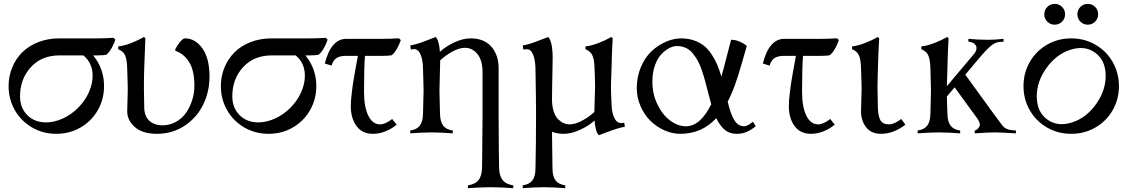

<svg xmlns="http://www.w3.org/2000/svg" viewBox="-20 -689 5831 992"><path d="M482.9 -402.8H461.4Q517.6 -334 517.6 -244.1Q517.6 -176.8 485.6 -120.4Q453.6 -64 397 -30.8Q340.3 2.4 271 2.4Q201.7 2.4 145 -30.8Q88.4 -64 56.4 -120.4Q24.4 -176.8 24.4 -244.1Q24.4 -294.9 43 -340.1Q61.5 -385.3 95 -418.7Q128.4 -452.1 178 -471.4Q227.5 -490.7 286.6 -490.7H482.9Q527.3 -490.7 566.4 -493.7L576.2 -484.4Q569.3 -462.9 557.1 -441.2Q544.9 -419.4 529.8 -406.2Q514.6 -402.8 482.9 -402.8ZM458.5 -297.4Q458.5 -364.3 410.6 -402.8H287.6Q194.8 -402.8 139.2 -341.8Q83.5 -280.8 83.5 -190.9Q83.5 -131.8 121.1 -94.2Q158.7 -56.6 217.8 -56.6Q259.8 -56.6 303.5 -76.2Q347.2 -95.7 383.3 -131.8Q419.4 -168 439 -211.7Q458.5 -255.4 458.5 -297.4Z M790.5 2.4Q717.8 2.4 677.5 -32Q637.2 -66.4 637.2 -115.2Q637.2 -137.7 638.7 -168.2Q640.1 -198.7 640.1 -224.6Q640.1 -236.3 639.6 -254.6Q639.2 -272.9 638.4 -298.1Q637.7 -323.2 637.2 -335.9Q636.2 -379.9 626.7 -402.1Q617.2 -424.3 590.8 -434.6V-449.2Q620.1 -452.1 657.5 -466.6Q694.8 -481 724.1 -498L731 -490.7Q730 -478 725.1 -335.4Q723.6 -298.3 723.6 -229.5Q723.6 -202.1 725.1 -135.7Q725.6 -89.4 751.2 -65.4Q776.9 -41.5 819.3 -41.5Q857.9 -41.5 889.9 -59.8Q921.9 -78.1 942.1 -107.7Q962.4 -137.2 973.4 -173.1Q984.4 -209 984.4 -246.1Q984.4 -325.7 956.8 -368.9Q929.2 -412.1 885.7 -426.8V-434.6Q893.1 -451.2 908.9 -470.9Q924.8 -490.7 935.5 -490.7Q989.3 -490.7 1025.9 -438.7Q1062.5 -386.7 1062.5 -293.9Q1062.5 -216.3 1030.3 -149.4Q998 -82.5 934.8 -40Q871.6 2.4 790.5 2.4Z M1579.6 -402.8H1558.1Q1614.3 -334 1614.3 -244.1Q1614.3 -176.8 1582.3 -120.4Q1550.3 -64 1493.7 -30.8Q1437 2.4 1367.7 2.4Q1298.3 2.4 1241.7 -30.8Q1185.1 -64 1153.1 -120.4Q1121.1 -176.8 1121.1 -244.1Q1121.1 -294.9 1139.6 -340.1Q1158.2 -385.3 1191.7 -418.7Q1225.1 -452.1 1274.7 -471.4Q1324.2 -490.7 1383.3 -490.7H1579.6Q1624 -490.7 1663.1 -493.7L1672.9 -484.4Q1666 -462.9 1653.8 -441.2Q1641.6 -419.4 1626.5 -406.2Q1611.3 -402.8 1579.6 -402.8ZM1555.2 -297.4Q1555.2 -364.3 1507.3 -402.8H1384.3Q1291.5 -402.8 1235.8 -341.8Q1180.2 -280.8 1180.2 -190.9Q1180.2 -131.8 1217.8 -94.2Q1255.4 -56.6 1314.5 -56.6Q1356.4 -56.6 1400.1 -76.2Q1443.8 -95.7 1480 -131.8Q1516.1 -168 1535.6 -211.7Q1555.2 -255.4 1555.2 -297.4Z M1906.7 2.4Q1851.1 2.4 1821.8 -38.1Q1792.5 -78.6 1792.5 -140.6Q1792.5 -154.8 1793.7 -171.6Q1794.9 -188.5 1797.6 -209.7Q1800.3 -231 1802.2 -246.3Q1804.2 -261.7 1808.8 -288.1Q1813.5 -314.5 1815.4 -325.9Q1817.4 -337.4 1822.8 -366Q1828.1 -394.5 1829.1 -400.4H1769Q1736.3 -400.4 1719 -389.4Q1701.7 -378.4 1692.9 -350.1L1658.2 -360.8Q1690.4 -488.3 1769 -488.3H1957.5V-400.4H1865.7Q1860.8 -342.3 1860.8 -214.4Q1860.8 -136.7 1882.8 -91.6Q1904.8 -46.4 1944.3 -46.4Q1970.2 -46.4 2006.3 -74.2L2029.3 -44.9Q2005.4 -24.4 1972.9 -11Q1940.4 2.4 1906.7 2.4ZM1957.5 -400.4V-488.3Q2002 -488.3 2041 -491.2L2050.8 -481.9Q2043.9 -460.4 2031.7 -438.7Q2019.5 -417 2004.4 -403.8Q1989.3 -400.4 1957.5 -400.4Z M2231.4 -498Q2248.5 -479 2252.9 -421.4Q2283.7 -449.7 2327.9 -470.2Q2372.1 -490.7 2411.6 -490.7Q2481 -490.7 2518.6 -448Q2556.2 -405.3 2556.2 -335Q2556.2 -327.1 2556.2 -280.8Q2556.2 -234.4 2556.2 -182.4Q2556.2 -130.4 2556.2 -83Q2557.1 117.7 2558.6 174.3Q2559.1 218.8 2576.7 241Q2594.2 263.2 2631.8 268.6V283.2Q2562 278.3 2514.6 278.3Q2467.3 278.3 2397.5 283.2V268.6Q2435.1 263.2 2452.6 241Q2470.2 218.8 2470.7 174.3Q2472.7 33.7 2473.1 -83Q2473.1 -127 2473.1 -175.3Q2473.1 -223.6 2473.1 -266.4Q2473.1 -309.1 2473.1 -315.9Q2473.1 -377.4 2446.8 -409.7Q2420.4 -441.9 2382.8 -441.9Q2351.6 -441.9 2316.4 -422.1Q2281.2 -402.3 2254.4 -377.4Q2254.4 -354.5 2252.4 -298.6Q2250.5 -242.7 2250.5 -219.7Q2250.5 -193.8 2253.4 -100.1Q2254.4 -59.6 2270 -39.6Q2285.6 -19.5 2319.3 -14.6V0Q2255.9 -4.9 2209.5 -4.9Q2163.1 -4.9 2099.6 0V-14.6Q2133.3 -19.5 2148.9 -39.6Q2164.6 -59.6 2165.5 -100.1Q2168.5 -193.8 2168.5 -219.7Q2168.5 -242.7 2167.2 -277.6Q2166 -312.5 2165.5 -335.9Q2164.6 -387.2 2149.2 -415Q2133.8 -442.9 2103 -432.6L2099.6 -454.1Q2123 -458.5 2143.6 -465.1Q2164.1 -471.7 2192.1 -482.9Q2220.2 -494.1 2231.4 -498Z M3136.7 -244.1Q3136.7 -225.1 3137.2 -210Q3137.7 -194.8 3138.4 -179Q3139.2 -163.1 3139.6 -152.3Q3140.6 -101.6 3157.5 -73.5Q3174.3 -45.4 3205.1 -55.7L3208.5 -34.2Q3189.9 -30.8 3170.9 -25.1Q3151.9 -19.5 3139.2 -14.9Q3126.5 -10.3 3105.7 -2.2Q3085 5.9 3073.7 9.8Q3056.2 -8.8 3051.8 -66.4Q3021.5 -38.6 2976.6 -18.1Q2931.6 2.4 2892.6 2.4Q2857.9 2.4 2832 -8.3L2834.5 183.1Q2835 223.6 2850.8 243.7Q2866.7 263.7 2900.4 268.6V283.2Q2836.9 278.3 2790.5 278.3Q2744.1 278.3 2680.7 283.2V268.6Q2714.4 263.7 2730.2 243.7Q2746.1 223.6 2746.6 183.1Q2749.5 56.2 2749.5 -83V-137.2Q2749 -142.6 2749 -153.3V-180.7Q2748.5 -208 2747.8 -259.8Q2747.1 -311.5 2746.6 -331.5V-335.9Q2745.6 -378.9 2734.4 -406.7Q2723.1 -434.6 2702.6 -434.6Q2692.9 -434.6 2684.1 -432.6L2680.7 -454.1Q2704.1 -458.5 2724.6 -465.1Q2745.1 -471.7 2773.2 -482.9Q2801.3 -494.1 2812.5 -498Q2835.4 -473.1 2835.4 -388.2Q2835.4 -360.4 2833.5 -274.4Q2833.5 -272.5 2833.3 -267.8Q2833 -263.2 2833 -260.7Q2832 -193.4 2832 -175.8Q2832 -139.2 2841.1 -112.3Q2850.1 -85.4 2864.5 -72Q2878.9 -58.6 2893.1 -52.5Q2907.2 -46.4 2921.4 -46.4Q2952.6 -46.4 2988.3 -65.9Q3023.9 -85.4 3050.8 -110.4Q3050.8 -132.3 3052.7 -176.5Q3054.7 -220.7 3054.7 -244.1Q3054.7 -258.8 3053.5 -290Q3052.2 -321.3 3051.8 -335.9Q3050.8 -379.9 3041 -402.1Q3031.2 -424.3 3004.9 -434.6V-449.2Q3034.2 -452.1 3071.8 -466.6Q3109.4 -481 3138.7 -498L3145.5 -490.7Q3141.1 -417.5 3139.6 -335.4Q3139.2 -321.3 3137.9 -290Q3136.7 -258.8 3136.7 -244.1Z M3757.3 -483.4H3764.2Q3783.2 -481.9 3801.8 -473.9Q3820.3 -465.8 3829.6 -458.5L3838.4 -451.2Q3835 -439.9 3814.7 -368.9Q3794.4 -297.9 3777.8 -251.5Q3761.2 -205.1 3739.7 -163.6Q3747.1 -133.3 3753.9 -112.8Q3760.7 -92.3 3770.8 -73.7Q3780.8 -55.2 3794.4 -45.9Q3808.1 -36.6 3825.2 -36.6Q3831.1 -36.6 3838.1 -39.6Q3845.2 -42.5 3848.9 -44.7Q3852.5 -46.9 3861.1 -53.2Q3869.6 -59.6 3870.1 -60.1L3884.8 -36.6Q3859.9 -17.1 3837.6 -7.3Q3815.4 2.4 3785.2 2.4Q3749 2.4 3724.1 -18.6Q3699.2 -39.6 3680.7 -78.6Q3606 2.4 3495.1 2.4Q3453.6 2.4 3412.8 -15.6Q3372.1 -33.7 3340.6 -64.7Q3309.1 -95.7 3289.6 -140.1Q3270 -184.6 3270 -233.9Q3270 -292.5 3291.3 -342.5Q3312.5 -392.6 3346.2 -424.1Q3379.9 -455.6 3419.9 -473.1Q3460 -490.7 3499.5 -490.7Q3536.1 -490.7 3566.9 -479.7Q3597.7 -468.8 3618.9 -451.2Q3640.1 -433.6 3657.5 -407Q3674.8 -380.4 3686 -353.8Q3697.3 -327.1 3707 -293.5Q3718.3 -331.1 3734.6 -396.2Q3751 -461.4 3757.3 -483.4ZM3524.4 -36.6Q3598.6 -36.6 3654.8 -150.4Q3648.4 -171.9 3639.4 -207.8Q3630.4 -243.7 3623.8 -268.1Q3617.2 -292.5 3606.9 -323.5Q3596.7 -354.5 3585.4 -374.8Q3574.2 -395 3558.8 -413.8Q3543.5 -432.6 3522.7 -441.9Q3502 -451.2 3477.1 -451.2Q3458.5 -451.2 3437.5 -440.2Q3416.5 -429.2 3396.5 -408.2Q3376.5 -387.2 3363.5 -350.1Q3350.6 -313 3350.6 -267.1Q3350.6 -203.6 3376.5 -149.9Q3402.3 -96.2 3442.1 -66.4Q3481.9 -36.6 3524.4 -36.6Z M4169.9 2.4Q4114.3 2.4 4085 -38.1Q4055.7 -78.6 4055.7 -140.6Q4055.7 -154.8 4056.9 -171.6Q4058.1 -188.5 4060.8 -209.7Q4063.5 -231 4065.4 -246.3Q4067.4 -261.7 4072 -288.1Q4076.7 -314.5 4078.6 -325.9Q4080.6 -337.4 4085.9 -366Q4091.3 -394.5 4092.3 -400.4H4032.2Q3999.5 -400.4 3982.2 -389.4Q3964.8 -378.4 3956.1 -350.1L3921.4 -360.8Q3953.6 -488.3 4032.2 -488.3H4220.7V-400.4H4128.9Q4124 -342.3 4124 -214.4Q4124 -136.7 4146 -91.6Q4168 -46.4 4207.5 -46.4Q4233.4 -46.4 4269.5 -74.2L4292.5 -44.9Q4268.6 -24.4 4236.1 -11Q4203.6 2.4 4169.9 2.4ZM4220.7 -400.4V-488.3Q4265.1 -488.3 4304.2 -491.2L4314 -481.9Q4307.1 -460.4 4294.9 -438.7Q4282.7 -417 4267.6 -403.8Q4252.4 -400.4 4220.7 -400.4Z M4431.6 -224.6Q4431.6 -237.3 4431.2 -255.9Q4430.7 -274.4 4429.9 -298.8Q4429.2 -323.2 4428.7 -335.9Q4427.7 -379.9 4418.2 -402.1Q4408.7 -424.3 4382.3 -434.6V-449.2Q4411.6 -452.1 4449 -466.6Q4486.3 -481 4515.6 -498L4522.5 -490.7Q4518.6 -428.7 4516.6 -357.9Q4516.1 -344.2 4514.9 -301.3Q4513.7 -258.3 4513.7 -244.1Q4513.7 -206.1 4515.6 -134.8Q4517.1 -86.9 4529.5 -66.7Q4542 -46.4 4572.8 -46.4Q4599.1 -46.4 4636.7 -74.2L4657.7 -44.9Q4632.8 -24.4 4599.6 -11Q4566.4 2.4 4532.2 2.4Q4481 2.4 4454.8 -31.5Q4428.7 -65.4 4428.7 -115.2Q4428.7 -140.1 4430.2 -176.3Q4431.6 -212.4 4431.6 -224.6Z M4721.2 0V-14.6Q4754.9 -19.5 4770.5 -39.6Q4786.1 -59.6 4787.1 -100.1Q4790 -193.8 4790 -219.7Q4790 -223.1 4787.1 -335.9Q4786.1 -379.9 4776.4 -402.1Q4766.6 -424.3 4740.2 -434.6V-449.2Q4769.5 -452.1 4807.1 -466.6Q4844.7 -481 4874 -498L4880.9 -490.7Q4876.5 -417.5 4875 -335.4Q4872.6 -260.7 4872.1 -243.7L5012.7 -410.6Q5022.9 -422.4 5024.7 -435.1Q5026.4 -447.8 5021 -455.1Q5011.7 -470.7 4986.8 -473.1L4983.4 -473.6V-488.3Q5032.2 -483.4 5088.9 -483.4Q5119.6 -483.4 5165 -488.3V-473.6L5144.5 -472.2Q5120.6 -470.7 5096.2 -449.2Q5071.8 -427.7 5039.1 -388.7L4967.3 -303.2L5114.7 -100.1Q5146 -57.1 5159.7 -39.6Q5175.8 -19.5 5208 -16.6L5229 -14.6V0Q5147.5 -4.9 5120.6 -4.9Q5084 -4.9 5016.1 0V-14.6Q5029.3 -17.1 5039.1 -33.2Q5049.3 -49.3 5028.8 -77.6L4912.1 -237.8L4872.1 -190.4Q4872.1 -184.6 4873.3 -148.9Q4874.5 -113.3 4875 -100.1Q4876 -59.6 4891.6 -39.6Q4907.2 -19.5 4940.9 -14.6V0Q4877.4 -4.9 4831.1 -4.9Q4784.7 -4.9 4721.2 0Z M5300 -120.4Q5268.1 -176.8 5268.1 -244.1Q5268.1 -311.5 5300 -367.9Q5332 -424.3 5388.7 -457.5Q5445.3 -490.7 5514.6 -490.7Q5584 -490.7 5640.6 -457.5Q5697.3 -424.3 5729.2 -367.9Q5761.2 -311.5 5761.2 -244.1Q5761.2 -176.8 5729.2 -120.4Q5697.3 -64 5640.6 -30.8Q5584 2.4 5514.6 2.4Q5445.3 2.4 5388.7 -30.8Q5332 -64 5300 -120.4ZM5384.8 -335Q5334.5 -263.2 5336.7 -185.5Q5338.9 -107.9 5392.6 -70.3Q5446.3 -32.7 5520.3 -56.9Q5594.2 -81.1 5644.5 -153.3Q5694.8 -225.1 5692.6 -302.7Q5690.4 -380.4 5636.7 -418Q5583 -455.6 5509 -431.4Q5435.1 -407.2 5384.8 -335ZM5391.1 -577.1Q5375.5 -592.8 5375.5 -615.2Q5375.5 -637.7 5391.1 -653.3Q5406.7 -668.9 5429.2 -668.9Q5451.7 -668.9 5467.3 -653.3Q5482.9 -637.7 5482.9 -615.2Q5482.9 -592.8 5467.3 -577.1Q5451.7 -561.5 5429.2 -561.5Q5406.7 -561.5 5391.1 -577.1ZM5562 -577.1Q5546.4 -592.8 5546.4 -615.2Q5546.4 -637.7 5562 -653.3Q5577.6 -668.9 5600.1 -668.9Q5622.6 -668.9 5638.2 -653.3Q5653.8 -637.7 5653.8 -615.2Q5653.8 -592.8 5638.2 -577.1Q5622.6 -561.5 5600.1 -561.5Q5577.6 -561.5 5562 -577.1Z"/></svg>

Font: Flanker
Style: Regular
Weight: 400
Designer: Flanker
Foundry: Flanker
Version: Version 2.027